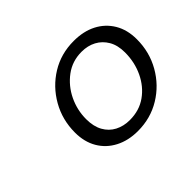

<svg xmlns="http://www.w3.org/2000/svg" viewBox="-89 -850 640 640"><g transform="rotate(-45 230.5 -530.0)"><path d="M247 -348Q202 -348 167.5 -366Q133 -384 114 -416.5Q95 -449 95 -493Q95 -553 123.5 -603Q152 -653 200 -682.5Q248 -712 308 -712Q354 -712 388 -694.5Q422 -677 441.5 -644.5Q461 -612 461 -567Q461 -507 432.5 -457Q404 -407 355.5 -377.5Q307 -348 247 -348ZM254 -393Q299 -393 332 -416.5Q365 -440 383.5 -479Q402 -518 402 -564Q402 -598 388.5 -621Q375 -644 352.5 -656Q330 -668 301 -668Q257 -668 223.5 -643Q190 -618 171.5 -579.5Q153 -541 153 -498Q153 -464 166 -440.5Q179 -417 202 -405Q225 -393 254 -393Z"/></g></svg>

Font: DM Sans 24pt Light
Style: Italic
Weight: 300
Italic angle: -10°
Designer: Colophon Foundry, Jonny Pinhorn
Foundry: Colophon Foundry
Version: Version 4.004;gftools[0.9.30]